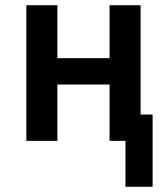

<svg xmlns="http://www.w3.org/2000/svg" viewBox="-20 -540 640 736"><path d="M461 176V0H400V-216H200V0H81V-520H200V-317H400V-520H519V-101H565V176Z"/></svg>

Font: Iosevka Aile
Style: Bold
Weight: 700
Designer: Belleve Invis
Foundry: Belleve Invis
Version: Version 28.0.1; ttfautohint (v1.8.4)